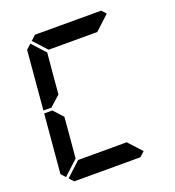

<svg xmlns="http://www.w3.org/2000/svg" viewBox="-172 -1135 1160 1270"><g transform="rotate(-20 408.0 -500.0)"><path d="M162 -515 158 -510H100L136 -924L170 -955L255 -862L240 -698L231 -590L230 -576ZM192 -144 191 -138 90 -45 62 -76 98 -490H156L160 -485L216 -424L213 -384L206 -302ZM631 -31 597 0H426H302H131L103 -31L204 -124H229H313H437H521H546ZM185 -969 219 -1000H390H514H685L713 -969L612 -876H587H503H379H295H276H270Z"/></g></svg>

Font: DSEG14 Classic
Style: Bold Italic
Weight: 700
Italic angle: -5°
Designer: Keshikan(Twitter:@keshinomi_88pro)
Version: Version 0.46